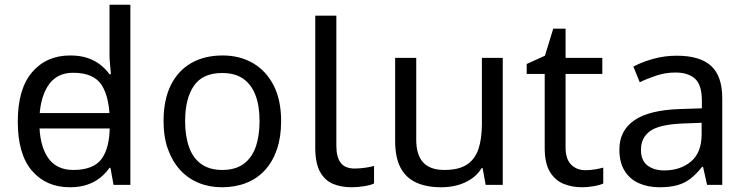

<svg xmlns="http://www.w3.org/2000/svg" viewBox="-20 -780 3148 810"><path d="M104 -238V-303H480V-238ZM275 10Q175 10 115 -59.5Q55 -129 55 -267Q55 -405 115.5 -475.5Q176 -546 276 -546Q318 -546 349 -535.5Q380 -525 403 -507Q426 -489 442 -467H448Q447 -480 444.5 -505.5Q442 -531 442 -546V-760H530V0H459L446 -72H442Q426 -49 403 -30.5Q380 -12 348.5 -1Q317 10 275 10ZM289 -63Q374 -63 408.5 -109.5Q443 -156 443 -250V-266Q443 -366 410 -419.5Q377 -473 288 -473Q217 -473 181.5 -416.5Q146 -360 146 -265Q146 -169 181.5 -116Q217 -63 289 -63Z M1166 -269Q1166 -202 1148.5 -150.5Q1131 -99 1098.5 -63Q1066 -27 1019.5 -8.5Q973 10 916 10Q863 10 818 -8.5Q773 -27 740 -63Q707 -99 688.5 -150.5Q670 -202 670 -269Q670 -358 700 -419.5Q730 -481 786 -513.5Q842 -546 919 -546Q992 -546 1047.5 -513.5Q1103 -481 1134.5 -419.5Q1166 -358 1166 -269ZM761 -269Q761 -206 777.5 -159.5Q794 -113 829 -88Q864 -63 918 -63Q972 -63 1007 -88Q1042 -113 1058.5 -159.5Q1075 -206 1075 -269Q1075 -333 1058 -378Q1041 -423 1006.5 -447.5Q972 -472 917 -472Q835 -472 798 -418Q761 -364 761 -269Z M1463 10Q1419 10 1384.5 -4.5Q1350 -19 1330 -55.5Q1310 -92 1310 -157V-714H1399V-165Q1399 -117 1417.5 -93Q1436 -69 1476 -69Q1498 -69 1521.5 -72.5Q1545 -76 1558 -80V-6Q1544 1 1516.5 5.5Q1489 10 1463 10Z M2101 -536V0H2029L2016 -71H2012Q1995 -43 1968 -25Q1941 -7 1909 1.5Q1877 10 1842 10Q1778 10 1734.5 -10.5Q1691 -31 1669 -74Q1647 -117 1647 -185V-536H1736V-191Q1736 -127 1765 -95Q1794 -63 1855 -63Q1915 -63 1949.5 -85.5Q1984 -108 1998.5 -151.5Q2013 -195 2013 -257V-536Z M2450 -62Q2470 -62 2491 -65.5Q2512 -69 2525 -73V-6Q2511 1 2485 5.5Q2459 10 2435 10Q2393 10 2357.5 -4.5Q2322 -19 2300 -55Q2278 -91 2278 -156V-468H2202V-510L2279 -545L2314 -659H2366V-536H2521V-468H2366V-158Q2366 -109 2389.5 -85.5Q2413 -62 2450 -62Z M2835 -545Q2933 -545 2980 -502Q3027 -459 3027 -365V0H2963L2946 -76H2942Q2919 -47 2894.5 -27.5Q2870 -8 2838.5 1Q2807 10 2762 10Q2714 10 2675.5 -7Q2637 -24 2615 -59.5Q2593 -95 2593 -149Q2593 -229 2656 -272.5Q2719 -316 2850 -320L2941 -323V-355Q2941 -422 2912 -448Q2883 -474 2830 -474Q2788 -474 2750 -461.5Q2712 -449 2679 -433L2652 -499Q2687 -518 2735 -531.5Q2783 -545 2835 -545ZM2861 -259Q2761 -255 2722.5 -227Q2684 -199 2684 -148Q2684 -103 2711.5 -82Q2739 -61 2782 -61Q2850 -61 2895 -98.5Q2940 -136 2940 -214V-262Z"/></svg>

Font: uoriya25
Style: Book
Weight: 400
Designer: Jelle Bosma - Monotype Design Team
Foundry: Monotype Imaging Inc.
Version: Version 2.003